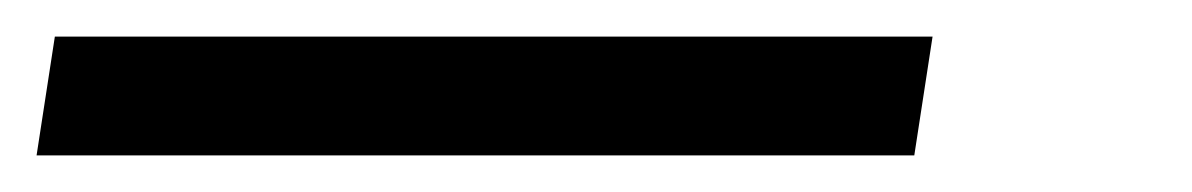

<svg xmlns="http://www.w3.org/2000/svg" viewBox="-22 100 652 105"><path d="M488 120 478 185H-2L8 120Z"/></svg>

Font: Ropa Sans
Style: Italic
Weight: 400
Version: Version 1.100